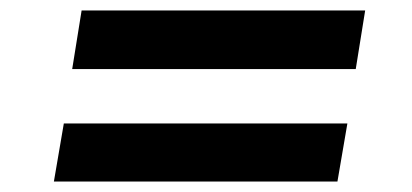

<svg xmlns="http://www.w3.org/2000/svg" viewBox="-20 -472 788 367"><path d="M118 -340 136 -452H678L660 -340ZM83 -125 102 -236H644L625 -125Z"/></svg>

Font: Nunito Sans 10pt Expanded ExtraBold
Style: Italic
Weight: 800
Width: 7
Italic angle: -9°
Designer: Vernon Adams
Foundry: Vernon Adams
Version: Version 3.101;gftools[0.9.27]